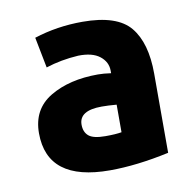

<svg xmlns="http://www.w3.org/2000/svg" viewBox="-56 -780 539 535"><g transform="rotate(-10 213.0 -512.5)"><path d="M218 -398Q248 -398 264 -401V-479Q240 -481 222 -481Q158 -481 158 -441Q158 -420 171 -409Q184 -398 218 -398ZM210 -723Q308 -723 345 -678Q382 -633 382 -546V-322Q290 -302 214 -302Q37 -302 37 -438Q37 -506 91.5 -538.5Q146 -571 227 -571Q243 -571 264 -568V-575Q264 -600 243 -616.5Q222 -633 182 -632Q133 -629 90 -615L73 -702Q138 -723 210 -723Z"/></g></svg>

Font: Repo
Style: Bold
Weight: 700
Designer: Stefan Peev
Foundry: Context Ltd
Version: Version 001.000